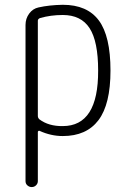

<svg xmlns="http://www.w3.org/2000/svg" viewBox="-20 -550 540 790"><path d="M135.7 -464.8V-73.2Q135.7 -64.5 142.6 -58.6Q180.7 -30.3 238.3 -31.2Q384.8 -31.2 383.8 -259.8Q383.8 -379.9 348.6 -434.1Q313.5 -488.3 238.3 -488.3Q188.5 -488.3 144.5 -475.6Q135.7 -471.7 135.7 -464.8ZM110.4 219.7Q100.6 219.7 92.8 212.9Q85 206.1 85 195.3V-447.3Q85 -473.6 100.1 -494.1Q115.2 -514.6 138.7 -519.5Q182.6 -529.3 238.3 -530.3Q338.9 -530.3 386.7 -465.8Q434.6 -401.4 434.6 -259.8Q434.6 -121.1 385.3 -55.7Q335.9 9.8 238.3 9.8Q189.5 9.8 142.6 -11.7Q140.6 -12.7 138.2 -11.2Q135.7 -9.8 135.7 -6.8V195.3Q135.7 205.1 128.4 212.4Q121.1 219.7 110.4 219.7Z"/></svg>

Font: Rounded-X Mgen+ 1mn light
Style: Regular
Weight: 200
Designer: [Source Han Sans]
Ryoko NISHIZUKA  (kana & ideographs); Paul D. Hunt (Latin, Greek & Cyrillic); Wenlong ZHANG  (bopomofo
Version: Version 1.059.20150602